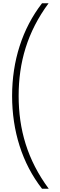

<svg xmlns="http://www.w3.org/2000/svg" viewBox="-20 -793 367 1174"><path d="M54 -207C54 7 115 205 237 361H278C147 184 94 -2 94 -207C94 -411 147 -597 277 -773H237C116 -617 54 -420 54 -207Z"/></svg>

Font: Noto Sans Telugu ExtraLight
Style: Regular
Weight: 200
Designer: Jelle Bosma - Monotype Design Team
Foundry: Monotype Imaging Inc.
Version: Version 2.005